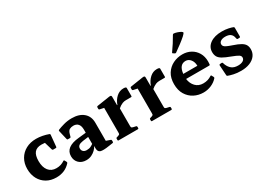

<svg xmlns="http://www.w3.org/2000/svg" viewBox="-16 -1527 3140 2291"><g transform="rotate(-30 1553.5 -381.5)"><path d="M294 13Q218 13 161 -20Q104 -53 72 -112Q40 -171 40 -249Q40 -325 74 -384Q108 -443 169 -476Q230 -509 310 -509Q352 -509 396 -500.5Q440 -492 480 -477Q489 -472 487 -463L472 -305Q471 -295 461 -295H424Q414 -295 411 -305L379 -414Q356 -417 331 -417Q266 -417 235 -379.5Q204 -342 204 -263Q204 -178 242 -130.5Q280 -83 348 -83Q380 -83 408 -91.5Q436 -100 463 -118Q470 -124 476 -115L491 -87Q495 -80 489 -71Q414 13 294 13Z M706 13Q644 13 606 -23.5Q568 -60 568 -119Q568 -246 757 -264L861 -275V-318Q861 -369 838.5 -395.5Q816 -422 774 -422Q744 -422 721.5 -410Q699 -398 687 -353L679 -324Q676 -314 667 -314H637Q627 -314 626 -324Q618 -357 610.5 -389.5Q603 -422 596 -452Q594 -460 603 -465Q636 -479 689.5 -494Q743 -509 802 -509Q903 -509 961.5 -459Q1020 -409 1020 -321V-72L1078 -52Q1087 -49 1087 -39V-19Q1087 -9 1077 -8L1023 0Q936 14 902.5 3Q869 -8 869 -56V-88Q857 -64 834 -41Q811 -18 778.5 -2.5Q746 13 706 13ZM769 -89Q804 -89 827 -101Q850 -113 861 -122V-217L784 -207Q743 -201 724.5 -186.5Q706 -172 706 -146Q706 -120 723 -104.5Q740 -89 769 -89Z M1154 0Q1145 0 1145 -10V-29Q1145 -39 1154 -42L1175 -48Q1193 -55 1196.5 -59.5Q1200 -64 1200 -81V-422L1143 -434Q1133 -437 1133 -446V-469Q1133 -478 1143 -481L1319 -508Q1336 -510 1342.5 -506Q1349 -502 1349 -488V-377L1353 -371Q1374 -432 1416.5 -470.5Q1459 -509 1513 -509Q1552 -509 1552 -494V-381Q1552 -372 1542 -372H1473Q1445 -372 1422 -363Q1388 -349 1359 -323V-83Q1359 -65 1362.5 -60Q1366 -55 1382 -50L1422 -41Q1431 -38 1431 -28V-10Q1431 0 1421 0Z M1615 0Q1606 0 1606 -10V-29Q1606 -39 1615 -42L1636 -48Q1654 -55 1657.5 -59.5Q1661 -64 1661 -81V-422L1604 -434Q1594 -437 1594 -446V-469Q1594 -478 1604 -481L1780 -508Q1797 -510 1803.5 -506Q1810 -502 1810 -488V-377L1814 -371Q1835 -432 1877.5 -470.5Q1920 -509 1974 -509Q2013 -509 2013 -494V-381Q2013 -372 2003 -372H1934Q1906 -372 1883 -363Q1849 -349 1820 -323V-83Q1820 -65 1823.5 -60Q1827 -55 1843 -50L1883 -41Q1892 -38 1892 -28V-10Q1892 0 1882 0Z M2321 13Q2251 13 2192.5 -17.5Q2134 -48 2098.5 -106.5Q2063 -165 2063 -250Q2063 -335 2099.5 -392.5Q2136 -450 2196 -479.5Q2256 -509 2325 -509Q2389 -509 2440 -481Q2491 -453 2521 -402Q2551 -351 2551 -282Q2551 -266 2549 -242Q2547 -232 2538 -232H2219Q2227 -167 2267.5 -125Q2308 -83 2372 -83Q2438 -83 2489 -118Q2498 -124 2502 -115L2517 -87Q2521 -80 2515 -71Q2481 -32 2429.5 -9.5Q2378 13 2321 13ZM2320 -422Q2233 -422 2220 -301H2414V-302Q2414 -353 2387 -387.5Q2360 -422 2320 -422ZM2272 -563Q2265 -558 2256 -563L2234 -577Q2226 -582 2232 -589Q2264 -633 2292.5 -678Q2321 -723 2346 -767Q2352 -776 2361 -776Q2383 -774 2407 -766Q2431 -758 2451 -747Q2470 -735 2468.5 -726.5Q2467 -718 2439 -691Q2404 -660 2362 -628.5Q2320 -597 2272 -563Z M2903 -302Q2966 -281 3001.5 -260.5Q3037 -240 3051.5 -214.5Q3066 -189 3066 -153Q3066 -103 3037.5 -65.5Q3009 -28 2958 -7.5Q2907 13 2839 13Q2782 13 2737.5 3Q2693 -7 2665 -18Q2656 -22 2656 -31L2647 -173Q2647 -182 2657 -184L2682 -186Q2692 -187 2695 -177L2703 -153Q2721 -109 2753 -84.5Q2785 -60 2838 -60Q2881 -60 2906 -75.5Q2931 -91 2931 -118Q2931 -140 2908 -155Q2885 -170 2819 -195Q2751 -220 2714 -241.5Q2677 -263 2662.5 -289.5Q2648 -316 2648 -353Q2648 -424 2708.5 -467Q2769 -510 2870 -510Q2918 -510 2957.5 -501.5Q2997 -493 3019 -484Q3028 -480 3028 -470V-350Q3028 -341 3018 -339L2992 -338Q2982 -338 2980 -348L2976 -365Q2962 -436 2874 -436Q2835 -436 2811.5 -420.5Q2788 -405 2788 -380Q2788 -364 2797.5 -352.5Q2807 -341 2831.5 -329.5Q2856 -318 2903 -302Z"/></g></svg>

Font: Hahmlet
Style: Bold
Weight: 700
Designer: Minjoo Ham & Mark Frömberg
Foundry: hypertype
Version: Version 1.002; ttfautohint (v1.8.3)